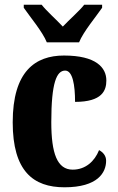

<svg xmlns="http://www.w3.org/2000/svg" viewBox="-20 -786 501 816"><path d="M179 -606H316C334 -651 388 -715 414 -753V-766H338C320 -742 272 -700 247 -673C222 -700 175 -742 157 -766H81V-753C107 -715 161 -651 179 -606ZM254 10C396 10 431 -53 431 -103C431 -124 418 -139 401 -148C382 -100 343 -65 289 -65C223 -65 198 -134 198 -267C198 -436 221 -486 257 -486C289 -486 299 -424 299 -353C415 -353 432 -402 432 -444C432 -499 388 -550 252 -550C130 -550 34 -483 34 -266C34 -59 121 10 254 10Z"/></svg>

Font: Noto Serif Myanmar ExtraCondensed Black
Style: Regular
Weight: 900
Width: 2
Designer: Ben Mitchell and the Monotype Design Team
Foundry: Monotype Imaging Inc.
Version: Version 2.106